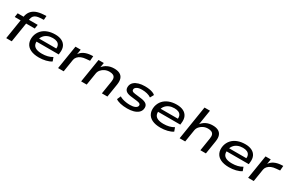

<svg xmlns="http://www.w3.org/2000/svg" viewBox="167 -2085 5249 3469"><g transform="rotate(30 2791.5 -350.5)"><path d="M93 0 158 -408H35L48 -492H201L165 -462L170 -485Q181 -557 217 -604Q253 -651 314 -676Q375 -701 460 -706L523 -710L517 -626L442 -622Q399 -620 365.5 -608Q332 -596 312.5 -572Q293 -548 286 -508L279 -469L259 -492H466L453 -408H273L208 0Z M777 9Q670 9 600.5 -25Q531 -59 503.5 -122Q476 -185 492 -270Q509 -344 555 -395.5Q601 -447 671.5 -474Q742 -501 830 -501Q912 -501 968.5 -473Q1025 -445 1051 -390.5Q1077 -336 1066 -254L1062 -219H574L585 -290H995L969 -271Q977 -323 962.5 -356.5Q948 -390 913 -406.5Q878 -423 825 -423Q766 -423 719 -403Q672 -383 642 -345.5Q612 -308 602 -254V-249Q592 -193 609 -155Q626 -117 671 -97.5Q716 -78 791 -78Q851 -78 905 -91Q959 -104 1003 -131L1031 -54Q986 -24 918 -7.5Q850 9 777 9Z M1175 0 1254 -492H1363L1344 -371H1336Q1370 -434 1432 -465Q1494 -496 1574 -501L1618 -503L1610 -403L1532 -396Q1476 -392 1434 -374.5Q1392 -357 1366.5 -328.5Q1341 -300 1334 -263L1292 0Z M1656 0 1735 -492H1845L1827 -383H1819Q1861 -441 1922.5 -471Q1984 -501 2061 -501Q2132 -501 2177.5 -477Q2223 -453 2241.5 -404Q2260 -355 2248 -277L2204 0H2089L2132 -271Q2140 -322 2129 -351Q2118 -380 2089.5 -394Q2061 -408 2016 -408Q1963 -408 1919.5 -387Q1876 -366 1848 -332.5Q1820 -299 1813 -256L1772 0Z M2619 9Q2537 9 2474 -6Q2411 -21 2378 -47L2412 -124Q2438 -107 2473.5 -95.5Q2509 -84 2549.5 -78Q2590 -72 2631 -72Q2695 -72 2735 -90Q2775 -108 2781 -138Q2786 -163 2769.5 -177.5Q2753 -192 2707 -198L2567 -215Q2489 -225 2456.5 -261Q2424 -297 2436 -360Q2446 -406 2481.5 -437Q2517 -468 2573.5 -484.5Q2630 -501 2701 -501Q2751 -501 2793 -494.5Q2835 -488 2867.5 -475Q2900 -462 2919 -444L2878 -370Q2843 -395 2793 -407.5Q2743 -420 2688 -420Q2620 -420 2584.5 -400Q2549 -380 2543 -353Q2538 -328 2554 -312.5Q2570 -297 2614 -292L2752 -275Q2832 -264 2866 -230Q2900 -196 2888 -131Q2878 -85 2841 -53.5Q2804 -22 2747 -6.5Q2690 9 2619 9Z M3313 9Q3206 9 3136.5 -25Q3067 -59 3039.5 -122Q3012 -185 3028 -270Q3045 -344 3091 -395.5Q3137 -447 3207.5 -474Q3278 -501 3366 -501Q3448 -501 3504.5 -473Q3561 -445 3587 -390.5Q3613 -336 3602 -254L3598 -219H3110L3121 -290H3531L3505 -271Q3513 -323 3498.5 -356.5Q3484 -390 3449 -406.5Q3414 -423 3361 -423Q3302 -423 3255 -403Q3208 -383 3178 -345.5Q3148 -308 3138 -254V-249Q3128 -193 3145 -155Q3162 -117 3207 -97.5Q3252 -78 3327 -78Q3387 -78 3441 -91Q3495 -104 3539 -131L3567 -54Q3522 -24 3454 -7.5Q3386 9 3313 9Z M3711 0 3823 -705H3937L3886 -385H3879Q3920 -442 3979.5 -471.5Q4039 -501 4116 -501Q4187 -501 4232.5 -477Q4278 -453 4296.5 -404Q4315 -355 4303 -277L4259 0H4144L4187 -271Q4195 -322 4184 -351Q4173 -380 4144.5 -394Q4116 -408 4071 -408Q4018 -408 3974.5 -387Q3931 -366 3903 -332.5Q3875 -299 3868 -256L3827 0Z M4742 9Q4635 9 4565.5 -25Q4496 -59 4468.5 -122Q4441 -185 4457 -270Q4474 -344 4520 -395.5Q4566 -447 4636.5 -474Q4707 -501 4795 -501Q4877 -501 4933.5 -473Q4990 -445 5016 -390.5Q5042 -336 5031 -254L5027 -219H4539L4550 -290H4960L4934 -271Q4942 -323 4927.5 -356.5Q4913 -390 4878 -406.5Q4843 -423 4790 -423Q4731 -423 4684 -403Q4637 -383 4607 -345.5Q4577 -308 4567 -254V-249Q4557 -193 4574 -155Q4591 -117 4636 -97.5Q4681 -78 4756 -78Q4816 -78 4870 -91Q4924 -104 4968 -131L4996 -54Q4951 -24 4883 -7.5Q4815 9 4742 9Z M5140 0 5219 -492H5328L5309 -371H5301Q5335 -434 5397 -465Q5459 -496 5539 -501L5583 -503L5575 -403L5497 -396Q5441 -392 5399 -374.5Q5357 -357 5331.5 -328.5Q5306 -300 5299 -263L5257 0Z"/></g></svg>

Font: Nunito Sans 10pt Expanded SemiBold
Style: Italic
Weight: 600
Width: 7
Italic angle: -9°
Designer: Vernon Adams
Foundry: Vernon Adams
Version: Version 3.101;gftools[0.9.27]